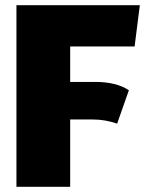

<svg xmlns="http://www.w3.org/2000/svg" viewBox="-20 -716 556 736"><path d="M249 0H43V-696H516L496 -538H249V-402H345Q426 -402 474 -370L429 -242Q384 -258 335 -258H249Z"/></svg>

Font: Trujillo Black
Style: Regular
Weight: 900
Designer: Fira Sans original fonts by bBox Type GmbH, Carrois Corporate GbR, & Edenspiekermann AG / Changes by Cristiano Sobral
Foundry: Fira Sans original fonts by bBox Type GmbH, Carrois Corporate GbR, & Edenspiekermann AG / Changes by Cristiano Sobral
Version: Version 4.301;July 28, 2020;FontCreator 13.0.0.2655 64-bit